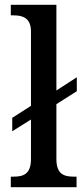

<svg xmlns="http://www.w3.org/2000/svg" viewBox="-20 -780 349 800"><path d="M25 0H299V-44H287C246 -44 215 -55 215 -117V-346L300 -400V-458L215 -403V-760H25V-716H37C72 -716 109 -707 109 -649V-339L31 -289V-233L109 -282V-117C109 -55 78 -44 37 -44H25Z"/></svg>

Font: Noto Serif Ethiopic SemiCondensed Medium
Style: Regular
Weight: 500
Width: 4
Designer: Monotype Design Team
Foundry: Monotype Imaging Inc.
Version: Version 2.102